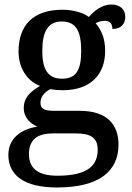

<svg xmlns="http://www.w3.org/2000/svg" viewBox="-20 -590 584 849"><path d="M232 239C418 239 504 167 504 50C504 -38 455 -100 332 -100H218C170 -100 159 -113 159 -136C159 -164 179 -184 203 -196C216 -193 241 -191 257 -191C384 -191 445 -264 445 -365C445 -422 427 -459 403 -487C415 -494 427 -498 444 -498C469 -498 477 -481 477 -462C518 -462 534 -487 534 -516C534 -545 514 -570 473 -570C428 -570 394 -539 373 -515C351 -532 306 -547 257 -547C125 -547 62 -477 62 -362C62 -291 98 -233 157 -210C109 -182 85 -154 85 -113C85 -69 115 -43 145 -30C75 -19 17 20 17 95C17 186 88 239 232 239ZM254 -242C192 -242 167 -283 167 -364C167 -449 191 -495 253 -495C317 -495 339 -451 339 -365C339 -282 318 -242 254 -242ZM234 187C139 187 108 147 108 91C108 16 161 0 213 0H316C378 0 412 17 412 72C412 140 370 187 234 187Z"/></svg>

Font: Noto Serif Gurmukhi Medium
Style: Regular
Weight: 500
Designer: Vaibhav Singh and the Monotype Design Team
Foundry: Monotype Imaging Inc.
Version: Version 2.004